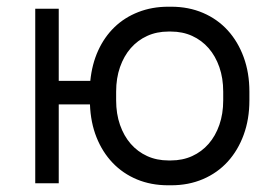

<svg xmlns="http://www.w3.org/2000/svg" viewBox="-20 -546 809 572"><path d="M481 6H490Q542 6 585 -12.5Q628 -31 658.5 -64.5Q689 -98 706 -144.5Q723 -191 723 -247V-273Q723 -329 706 -375.5Q689 -422 658.5 -455.5Q628 -489 585 -507.5Q542 -526 490 -526H481Q433 -526 392 -510Q351 -494 321 -465Q291 -436 272.5 -395.5Q254 -355 249 -305H155V-520H85V0H155V-235H248Q250 -181 267.5 -137Q285 -93 315.5 -61Q346 -29 388 -11.5Q430 6 481 6ZM482 -68Q447 -68 418.5 -81Q390 -94 369.5 -117.5Q349 -141 337.5 -174Q326 -207 326 -247V-273Q326 -313 337.5 -346Q349 -379 369.5 -402.5Q390 -426 418.5 -439Q447 -452 482 -452H489Q524 -452 552.5 -439Q581 -426 601.5 -402.5Q622 -379 633.5 -346Q645 -313 645 -273V-247Q645 -207 633.5 -174Q622 -141 601.5 -117.5Q581 -94 552.5 -81Q524 -68 489 -68Z"/></svg>

Font: Fixel Variable
Style: Regular
Weight: 100
Width: 3
Designer: AlfaBravo + MacPaw
Foundry: Kyrylo Tkachov, Marchela Mozhyna, Serhii Makarenko, Maria Weinstein, Zakhar Kryvoshyya
Version: Version 1.211